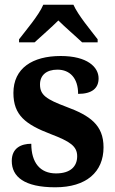

<svg xmlns="http://www.w3.org/2000/svg" viewBox="-20 -786 489 816"><path d="M61 -619V-606H127C153 -630 199 -670 228 -699C256 -671 305 -629 329 -606H395V-619C366 -657 312 -721 292 -766H164C145 -721 90 -657 61 -619ZM215 10C347 10 420 -55 420 -160C420 -255 362 -295 262 -332C177 -364 150 -382 150 -427C150 -466 177 -490 224 -490C277 -490 312 -454 312 -387C371 -387 399 -411 399 -453C399 -501 351 -548 238 -548C118 -548 37 -496 37 -391C37 -296 89 -257 196 -216C277 -185 308 -165 308 -122C308 -80 281 -49 218 -49C151 -49 113 -94 113 -175C70 -175 30 -157 30 -102C30 -35 83 10 215 10Z"/></svg>

Font: Noto Serif SemiCondensed
Style: Bold
Weight: 700
Width: 4
Designer: Monotype Design Team
Foundry: Monotype Imaging Inc.
Version: Version 2.015